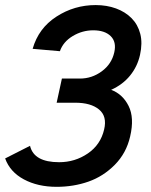

<svg xmlns="http://www.w3.org/2000/svg" viewBox="-24 -720 589 750"><path d="M197.3 9.8Q123.5 9.8 69.3 -19.3Q15.1 -48.3 -3.9 -101.1L93.3 -150.4Q108.4 -86.4 207 -86.4Q269 -86.4 319.1 -120.6Q369.1 -154.8 382.8 -214.4Q395 -265.6 363 -292.2Q331.1 -318.8 269.5 -318.8H197.3L217.8 -413.1H288.1Q335 -413.1 373.5 -441.4Q412.1 -469.7 422.4 -515.6Q431.6 -556.2 408.4 -578.9Q385.3 -601.6 340.3 -601.6Q297.4 -601.6 260 -579.1Q222.7 -556.6 210 -520L103.5 -529.3Q126.5 -609.9 196.3 -655Q266.1 -700.2 349.6 -700.2Q393.1 -700.2 429.2 -687Q465.3 -673.8 490 -648.9Q514.6 -624 523.9 -587.9Q533.2 -551.8 522.9 -505.4Q512.7 -460 484.1 -424.8Q455.6 -389.6 410.2 -369.1Q455.1 -352.5 478.3 -306.2Q501.5 -259.8 484.4 -187Q469.7 -122.1 424.6 -76.4Q379.4 -30.8 321.3 -10.5Q263.2 9.8 197.3 9.8Z"/></svg>

Font: HK Grotesk SemiBold Italic
Style: Regular
Weight: 600
Italic angle: -13°
Designer: Alfredo Marco Pradil and Stefan Peev
Foundry: Hanken Design Co.
Version: Version 1.000;PS 001.000;hotconv 1.0.88;makeotf.lib2.5.64775